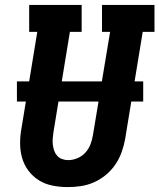

<svg xmlns="http://www.w3.org/2000/svg" viewBox="-20 -755 650 783"><path d="M256 8Q225 8 194.5 2Q164 -4 139 -19.5Q114 -35 96 -59Q78 -83 70 -111.5Q62 -140 62 -171.5Q62 -203 68 -234L132 -625H99V-735H313V-625H265L198 -216Q196 -203 195 -190Q194 -177 195.5 -164.5Q197 -152 201 -140.5Q205 -129 213 -120Q221 -111 233 -106.5Q245 -102 258 -102Q277 -102 296 -110Q315 -118 328.5 -133Q342 -148 349 -166.5Q356 -185 359 -204L429 -625H396V-735H610V-625H562L490 -186Q485 -159 475.5 -133Q466 -107 450 -83.5Q434 -60 411.5 -41.5Q389 -23 363 -11.5Q337 0 309.5 4Q282 8 256 8ZM49 -341V-423H564V-341Z"/></svg>

Font: Iosevka Slab XBdExObl
Style: Regular
Weight: 800
Width: 7
Italic angle: -9°
Monospace: yes
Designer: Belleve Invis
Foundry: Belleve Invis
Version: Version 11.1.0; ttfautohint (v1.8.3)